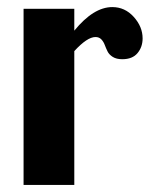

<svg xmlns="http://www.w3.org/2000/svg" viewBox="-20 -525 425 545"><path d="M46.9 -500H190.9V-438Q245.6 -504.9 298.8 -504.9Q334.5 -504.9 359.6 -477.1Q384.8 -449.2 384.8 -416Q384.8 -391.6 370.4 -374.3Q356 -356.9 327.1 -356.9Q310.5 -356.9 300 -363.5Q289.6 -370.1 285.2 -379.2Q280.8 -388.2 277.3 -397.5Q273.9 -406.7 267.6 -413.3Q261.2 -419.9 251 -419.9Q227.5 -419.9 190.9 -379.9V0H46.9Z"/></svg>

Font: Lobster Two
Style: Bold
Weight: 700
Designer: Pablo Impallari
Foundry: Pablo Impallari. www.impallari.com
Version: Version 1.006